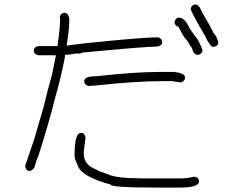

<svg xmlns="http://www.w3.org/2000/svg" viewBox="-20 -682 1040 856"><path d="M689.5 -361.3H757.8Q804.7 -355 804.7 -337.9V-334Q804.7 -321.8 787.1 -314.5Q778.8 -314.5 748 -320.3H709Q584 -320.3 406.2 -300.8Q399.9 -300.8 373 -298.8Q355.5 -305.2 355.5 -320.3Q355.5 -341.8 406.2 -341.8Q582.5 -361.3 689.5 -361.3ZM341.8 -89.8Q357.4 -89.8 361.3 -68.4L353.5 -5.9V3.9Q353.5 53.2 410.2 74.2Q410.2 77.6 462.9 95.7Q499 113.3 621.1 113.3H787.1Q814 113.3 845.7 105.5Q867.2 108.9 867.2 127Q867.2 154.3 781.2 154.3H677.7Q472.7 154.3 472.7 140.6Q353.5 107.9 330.1 64.5Q312.5 25.4 312.5 15.6V5.9Q312.5 -67.4 330.1 -85.9Q336.4 -89.8 341.8 -89.8ZM267.6 -625Q284.2 -625 289.1 -597.7Q289.1 -554.7 277.3 -478.5Q357.4 -490.2 468.8 -500Q631.3 -515.6 685.5 -515.6Q703.1 -509.3 703.1 -494.1Q703.1 -478.5 681.6 -474.6Q632.3 -474.6 343.8 -447.3Q343.8 -443.4 334 -443.4H316.4Q287.6 -437.5 269.5 -437.5V-427.7Q253.9 -343.8 222.7 -234.4Q201.2 -145 150.4 15.6Q145 22 132.8 66.4Q122.1 80.1 111.3 80.1Q95.7 80.1 91.8 58.6L132.8 -62.5L173.8 -203.1Q187.5 -261.2 212.9 -353.5L228.5 -431.6V-435.5H152.3Q130.9 -439 130.9 -457Q130.9 -472.7 152.3 -476.6H236.3Q248 -558.6 248 -597.7L246.1 -607.4Q252.4 -625 267.6 -625ZM851.6 -662.1Q867.7 -662.1 880.9 -627Q920.9 -561 931.6 -535.2Q945.8 -522.9 953.1 -492.2Q953.1 -476.6 931.6 -472.7Q916.5 -472.7 894.5 -521.5Q830.1 -629.9 830.1 -644.5Q836.4 -662.1 851.6 -662.1ZM777.3 -603.5Q798.3 -603.5 816.4 -574.2Q816.4 -564.9 861.3 -505.9Q882.8 -465.8 882.8 -455.1Q876.5 -437.5 861.3 -437.5Q842.3 -437.5 835.9 -468.8Q832.5 -469.2 812.5 -503.9Q802.2 -510.3 775.4 -562.5Q757.8 -568.4 757.8 -584Q763.7 -603.5 777.3 -603.5Z"/></svg>

Font: CEF Fonts CJK Mono
Style: Regular
Weight: 400
Designer: PartyBoss (派对大魔王)
Version: Release 2.25